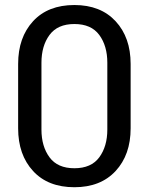

<svg xmlns="http://www.w3.org/2000/svg" viewBox="-20 -746 604 780"><path d="M53.7 -224.6Q53.7 -117.2 114.3 -51.3Q174.8 14.6 282.2 14.6Q388.7 14.6 449.7 -51.3Q510.7 -117.2 510.7 -224.6V-486.3Q510.7 -593.8 449.7 -659.7Q388.7 -725.6 282.2 -725.6Q174.8 -725.6 114.3 -659.7Q53.7 -593.8 53.7 -486.3ZM148.4 -219.7V-491.2Q148.4 -559.6 181.2 -604Q213.9 -648.4 282.2 -648.4Q350.6 -648.4 383.3 -604Q416 -559.6 416 -491.2V-219.7Q416 -151.4 383.3 -106.9Q350.6 -62.5 282.2 -62.5Q213.9 -62.5 181.2 -106.9Q148.4 -151.4 148.4 -219.7Z"/></svg>

Font: Roboto Flex
Style: Regular
Weight: 400
Designer: Berlow after Robertson
Foundry: Google
Version: Version 3.200;gftools[0.9.32]